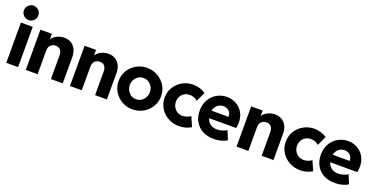

<svg xmlns="http://www.w3.org/2000/svg" viewBox="-21 -1561 4632 2356"><g transform="rotate(20 2295.0 -383.0)"><path d="M51.8 -525.4H206.1V0H51.8ZM34.7 -679.7Q34.7 -706.1 47.1 -727.5Q59.6 -749 81.1 -761.7Q102.5 -774.4 128.4 -774.4Q154.3 -774.4 176 -761.7Q197.8 -749 210.4 -727.5Q223.1 -706.1 223.1 -679.7Q223.1 -654.3 210.4 -632.8Q197.8 -611.3 176 -598.6Q154.3 -585.9 128.4 -585.9Q102.5 -585.9 81.1 -598.6Q59.6 -611.3 47.1 -632.8Q34.7 -654.3 34.7 -679.7Z M306.6 -525.4H456.1V-457H459Q483.9 -493.7 526.4 -513.4Q568.8 -533.2 619.1 -533.2Q670.9 -533.2 709.2 -509.3Q747.6 -485.4 768.3 -442.4Q789.1 -399.4 789.1 -343.8V0H634.8V-310.5Q634.3 -356.9 612.3 -380.9Q590.3 -404.8 550.8 -405.3Q511.2 -404.8 485.8 -379.4Q460.4 -354 460.9 -308.6V0H306.6Z M883.3 -525.4H1032.7V-457H1035.6Q1060.5 -493.7 1103 -513.4Q1145.5 -533.2 1195.8 -533.2Q1247.6 -533.2 1285.9 -509.3Q1324.2 -485.4 1345 -442.4Q1365.7 -399.4 1365.7 -343.8V0H1211.4V-310.5Q1210.9 -356.9 1189 -380.9Q1167 -404.8 1127.4 -405.3Q1087.9 -404.8 1062.5 -379.4Q1037.1 -354 1037.6 -308.6V0H883.3Z M1422.9 -263.7Q1422.9 -337.9 1460 -399.7Q1497.1 -461.4 1560.5 -497.3Q1624 -533.2 1700.2 -533.2Q1775.9 -533.2 1839.4 -497.3Q1902.8 -461.4 1940.2 -399.7Q1977.5 -337.9 1977.5 -263.7Q1977.5 -189 1940.2 -126.7Q1902.8 -64.5 1839.4 -28.3Q1775.9 7.8 1700.2 7.8Q1624 7.8 1560.5 -28.3Q1497.1 -64.5 1460 -126.7Q1422.9 -189 1422.9 -263.7ZM1831.1 -263.7Q1831.1 -301.8 1813.5 -333.3Q1795.9 -364.7 1765.9 -383.1Q1735.8 -401.4 1700.2 -401.4Q1664.1 -401.4 1634 -383.1Q1604 -364.7 1586.7 -333Q1569.3 -301.3 1569.3 -263.7Q1569.3 -226.1 1586.7 -193.8Q1604 -161.6 1634 -142.8Q1664.1 -124 1700.2 -124Q1736.3 -124 1766.1 -142.8Q1795.9 -161.6 1813.5 -193.8Q1831.1 -226.1 1831.1 -263.7Z M2023.4 -264.6Q2023.4 -338.9 2061 -400.4Q2098.6 -461.9 2162.4 -497.6Q2226.1 -533.2 2300.8 -533.2Q2345.2 -533.2 2387.5 -520.5Q2429.7 -507.8 2463.9 -484.4L2407.2 -360.4Q2387.2 -379.4 2361.1 -389.6Q2335 -399.9 2305.7 -400.4Q2265.1 -400.4 2234.4 -381.8Q2203.6 -363.3 2187.3 -332.5Q2170.9 -301.8 2170.9 -264.6Q2170.9 -227.1 2188.2 -195.6Q2205.6 -164.1 2235.8 -145.5Q2266.1 -127 2303.7 -127Q2334.5 -127.4 2364.3 -138.2Q2394 -148.9 2409.2 -163.1L2463.9 -37.1Q2434.6 -18.1 2393.1 -6.1Q2351.6 5.9 2306.6 5.9Q2229.5 5.9 2164.6 -29.8Q2099.6 -65.4 2061.5 -127.4Q2023.4 -189.5 2023.4 -264.6Z M2482.4 -261.7Q2482.4 -342.3 2517.3 -403.8Q2552.2 -465.3 2611.8 -499Q2671.4 -532.7 2742.2 -533.2Q2809.6 -533.2 2865 -502Q2920.4 -470.7 2952.4 -414.6Q2984.4 -358.4 2984.4 -287.1Q2983.9 -247.6 2976.6 -212.9H2622.6Q2636.2 -167.5 2672.1 -141.4Q2708 -115.2 2757.8 -115.2Q2793 -115.2 2829.3 -126.2Q2865.7 -137.2 2884.8 -152.3L2932.6 -37.1Q2901.9 -16.6 2856.4 -4.4Q2811 7.8 2760.7 7.8Q2676.8 7.8 2613.5 -26.4Q2550.3 -60.5 2516.4 -121.8Q2482.4 -183.1 2482.4 -261.7ZM2841.8 -309.6Q2841.8 -340.8 2828.9 -364Q2815.9 -387.2 2793 -399.7Q2770 -412.1 2740.2 -412.1Q2693.4 -412.1 2661.6 -384Q2629.9 -356 2619.6 -309.6Z M3058.6 -525.4H3208V-457H3210.9Q3235.8 -493.7 3278.3 -513.4Q3320.8 -533.2 3371.1 -533.2Q3422.9 -533.2 3461.2 -509.3Q3499.5 -485.4 3520.3 -442.4Q3541 -399.4 3541 -343.8V0H3386.7V-310.5Q3386.2 -356.9 3364.3 -380.9Q3342.3 -404.8 3302.7 -405.3Q3263.2 -404.8 3237.8 -379.4Q3212.4 -354 3212.9 -308.6V0H3058.6Z M3605 -264.6Q3605 -338.9 3642.6 -400.4Q3680.2 -461.9 3743.9 -497.6Q3807.6 -533.2 3882.3 -533.2Q3926.8 -533.2 3969 -520.5Q4011.2 -507.8 4045.4 -484.4L3988.8 -360.4Q3968.8 -379.4 3942.6 -389.6Q3916.5 -399.9 3887.2 -400.4Q3846.7 -400.4 3815.9 -381.8Q3785.2 -363.3 3768.8 -332.5Q3752.4 -301.8 3752.4 -264.6Q3752.4 -227.1 3769.8 -195.6Q3787.1 -164.1 3817.4 -145.5Q3847.7 -127 3885.3 -127Q3916 -127.4 3945.8 -138.2Q3975.6 -148.9 3990.7 -163.1L4045.4 -37.1Q4016.1 -18.1 3974.6 -6.1Q3933.1 5.9 3888.2 5.9Q3811 5.9 3746.1 -29.8Q3681.2 -65.4 3643.1 -127.4Q3605 -189.5 3605 -264.6Z M4064 -261.7Q4064 -342.3 4098.9 -403.8Q4133.8 -465.3 4193.4 -499Q4252.9 -532.7 4323.7 -533.2Q4391.1 -533.2 4446.5 -502Q4502 -470.7 4533.9 -414.6Q4565.9 -358.4 4565.9 -287.1Q4565.4 -247.6 4558.1 -212.9H4204.1Q4217.8 -167.5 4253.7 -141.4Q4289.6 -115.2 4339.4 -115.2Q4374.5 -115.2 4410.9 -126.2Q4447.3 -137.2 4466.3 -152.3L4514.2 -37.1Q4483.4 -16.6 4438 -4.4Q4392.6 7.8 4342.3 7.8Q4258.3 7.8 4195.1 -26.4Q4131.8 -60.5 4097.9 -121.8Q4064 -183.1 4064 -261.7ZM4423.3 -309.6Q4423.3 -340.8 4410.4 -364Q4397.5 -387.2 4374.5 -399.7Q4351.6 -412.1 4321.8 -412.1Q4274.9 -412.1 4243.2 -384Q4211.4 -356 4201.2 -309.6Z"/></g></svg>

Font: Reddit Sans Chocolate ExtraBold
Style: Regular
Weight: 800
Designer: Stephen Hutchings
Foundry: Reddit
Version: Version 1.011